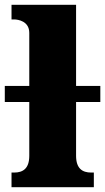

<svg xmlns="http://www.w3.org/2000/svg" viewBox="-28 -780 438 800"><path d="M363 0V-61H352C315 -61 289 -78 289 -131V-355H390V-422H289V-760H20V-699H31C47 -699 94 -692 94 -643V-422H-8V-355H94V-131C94 -78 68 -61 31 -61H20V0Z"/></svg>

Font: UArctic Serif Black
Style: Regular
Weight: 900
Designer: Customization by Puisto advertising & original work Monotype Design Team
Foundry: Monotype Imaging Inc.
Version: Version 2.004